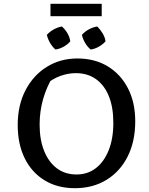

<svg xmlns="http://www.w3.org/2000/svg" viewBox="-20 -978 783 1008"><path d="M373 10Q282 10 214.5 -31Q147 -72 110 -146.5Q73 -221 73 -322Q73 -425 113.5 -503.5Q154 -582 225 -626.5Q296 -671 386 -671Q478 -671 546 -629.5Q614 -588 652 -514Q690 -440 690 -341Q690 -236 650.5 -157Q611 -78 539.5 -34Q468 10 373 10ZM382 -62Q440 -62 483 -95Q526 -128 550.5 -189Q575 -250 575 -333Q575 -415 551.5 -473Q528 -531 484 -562.5Q440 -594 378 -594Q337 -594 296 -579Q255 -564 220 -534L261 -582Q188 -462 188 -324Q188 -244 212 -185Q236 -126 279 -94Q322 -62 382 -62ZM305 -839Q322 -824 334 -803.5Q346 -783 349 -761Q336 -745 314.5 -733Q293 -721 271 -718Q255 -732 243 -752.5Q231 -773 226 -795Q241 -812 262 -823.5Q283 -835 305 -839ZM490 -839Q506 -824 518.5 -803.5Q531 -783 534 -761Q520 -745 499 -733Q478 -721 456 -718Q439 -732 427 -752.5Q415 -773 410 -795Q425 -812 446 -823.5Q467 -835 490 -839ZM245 -893V-958H514V-893Z"/></svg>

Font: Piazzolla Thin SemiBold
Style: Regular
Weight: 600
Version: Version 2.005